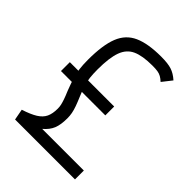

<svg xmlns="http://www.w3.org/2000/svg" viewBox="-228 -934 1056 1056"><g transform="rotate(45 300.0 -406.5)"><path d="M77 0 65 -64Q118 -81 147.5 -99.5Q177 -118 189 -143.5Q201 -169 201 -208Q201 -223 198 -236.5Q195 -250 188.5 -269Q182 -288 170 -316Q155 -355 145.5 -385Q136 -415 132 -445.5Q128 -476 128 -516Q128 -630 153.5 -694.5Q179 -759 239 -786Q299 -813 401 -813Q453 -813 482.5 -803.5Q512 -794 541 -768L497 -712Q483 -725 470.5 -732Q458 -739 442.5 -741.5Q427 -744 401 -744Q325 -744 282 -724.5Q239 -705 221 -655.5Q203 -606 203 -516Q203 -480 206 -453.5Q209 -427 217 -401.5Q225 -376 239 -343Q253 -310 261 -287.5Q269 -265 272.5 -246.5Q276 -228 276 -208Q276 -158 263.5 -127Q251 -96 219 -69H543V0ZM67 -367V-436H412V-367Z"/></g></svg>

Font: Victor Mono Thin
Style: Regular
Weight: 400
Monospace: yes
Version: Version 1.561;gftools[0.9.30]